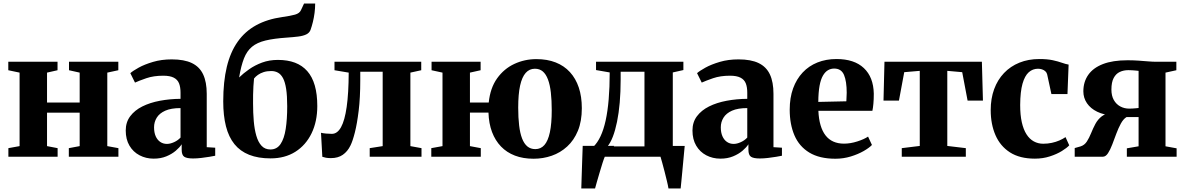

<svg xmlns="http://www.w3.org/2000/svg" viewBox="-20 -888 6714 1088"><path d="M27.5 0V-48.5L91 -60V-476.5L27 -490V-538H306V-490L246.5 -476.5V-307H431.5V-476.5L371 -490V-538H650.5V-490L588 -476.5V-60L651 -48.5V0H370V-48.5L431.5 -60V-249.5H246.5V-60L306.5 -48.5V0Z M851 11Q807 11 770.8 -8Q734.5 -27 713.5 -62.8Q692.5 -98.5 692.5 -148.5Q692.5 -195.5 717.8 -229.2Q743 -263 786.5 -284.8Q830 -306.5 886 -317Q942 -327.5 1003 -328V-362.5Q1003 -394.5 994.5 -415.8Q986 -437 964.5 -448Q943 -459 905 -459Q850.5 -459 809.2 -444.8Q768 -430.5 745 -420L718.5 -473.5Q733 -486.5 766 -504.8Q799 -523 847 -537.2Q895 -551.5 953.5 -551.5Q1024 -551.5 1067.5 -530.5Q1111 -509.5 1131.2 -466.2Q1151.5 -423 1151.5 -356.5V-54L1199.5 -51V-5.5Q1188.5 -3 1167 0.5Q1145.5 4 1120.8 7Q1096 10 1074 10Q1038.5 10 1024 0.2Q1009.5 -9.5 1009.5 -40V-70.5Q998.5 -53 976.2 -34Q954 -15 922.5 -2Q891 11 851 11ZM926 -72.5Q944.5 -72.5 966.5 -82.5Q988.5 -92.5 1003 -108.5V-275.5Q949.5 -275.5 916.5 -260.8Q883.5 -246 868.2 -221.2Q853 -196.5 853 -166.5Q853 -137 862.2 -116Q871.5 -95 888 -83.8Q904.5 -72.5 926 -72.5Z M1513 9.5Q1443 9.5 1392 -10.8Q1341 -31 1308.5 -71.2Q1276 -111.5 1260.5 -172Q1245 -232.5 1245 -313.5Q1245 -425 1265.2 -509Q1285.5 -593 1326.8 -651.5Q1368 -710 1431.2 -744.8Q1494.5 -779.5 1580 -791.5Q1626.5 -798 1652 -805.2Q1677.5 -812.5 1685.5 -830.5L1703 -868H1766Q1766 -841.5 1762.5 -814.8Q1759 -788 1753 -763.5Q1747 -739 1739.5 -718Q1733 -701.5 1715.5 -693Q1698 -684.5 1670.5 -681Q1643 -677.5 1606.5 -675Q1532.5 -670 1484.8 -658.5Q1437 -647 1408 -623Q1379 -599 1362.5 -557Q1346 -515 1335 -449Q1359 -472.5 1391.8 -495.5Q1424.5 -518.5 1465.2 -533.5Q1506 -548.5 1554.5 -548.5Q1610 -548.5 1651.5 -532.8Q1693 -517 1721.2 -485Q1749.5 -453 1763.8 -403.5Q1778 -354 1778 -287Q1778 -199.5 1745.5 -132.5Q1713 -65.5 1653.8 -28Q1594.5 9.5 1513 9.5ZM1512.5 -41Q1549 -41 1569.8 -71.8Q1590.5 -102.5 1599 -157.5Q1607.5 -212.5 1607.5 -286Q1607.5 -345.5 1601.5 -384.2Q1595.5 -423 1583.8 -445Q1572 -467 1555.2 -476.2Q1538.5 -485.5 1517 -485.5Q1493 -485.5 1474.2 -479.5Q1455.5 -473.5 1441.8 -463.8Q1428 -454 1419.5 -443Q1417.5 -422.5 1416 -399Q1414.5 -375.5 1414.2 -350.8Q1414 -326 1414 -301.5Q1414 -248.5 1418 -201.8Q1422 -155 1432.5 -118.8Q1443 -82.5 1462.2 -61.8Q1481.5 -41 1512.5 -41Z M1855 8Q1839 8 1827 5.8Q1815 3.5 1806.5 0.5L1799 -135.5Q1809 -133 1827 -131.2Q1845 -129.5 1860.5 -129.5Q1891.5 -129.5 1912.5 -167.2Q1933.5 -205 1944.5 -282Q1955.5 -359 1956 -476.5L1875.5 -490V-538H2367V-490L2305.5 -476.5V-60L2368.5 -48.5V0H2075V-48.5L2148.5 -60V-481.5H2021.5V-433.5Q2021.5 -334.5 2012.5 -260.8Q2003.5 -187 1991 -137.8Q1978.5 -88.5 1966 -63.5Q1949.5 -29.5 1922.5 -10.8Q1895.5 8 1855 8Z M3003.5 11.5Q2944.5 11.5 2898 -6.2Q2851.5 -24 2819 -57.8Q2786.5 -91.5 2768.2 -139.8Q2750 -188 2748 -250H2643V-60L2704.5 -48.5V0H2424V-48.5L2487.5 -60V-476.5L2425.5 -490V-538H2703.5V-490L2643 -476.5V-307H2749.5Q2758 -389.5 2797 -444Q2836 -498.5 2894.5 -525.8Q2953 -553 3019.5 -553Q3081 -553 3128.8 -534.2Q3176.5 -515.5 3209.5 -479.5Q3242.5 -443.5 3259.8 -392Q3277 -340.5 3277 -275Q3277 -201 3254.8 -147Q3232.5 -93 3194 -57.8Q3155.5 -22.5 3106.5 -5.5Q3057.5 11.5 3003.5 11.5ZM3013.5 -43Q3044.5 -43 3065 -66.2Q3085.5 -89.5 3096 -138.5Q3106.5 -187.5 3106.5 -263.5Q3106.5 -320 3101.5 -363.8Q3096.5 -407.5 3085.2 -437.5Q3074 -467.5 3056 -483Q3038 -498.5 3011 -498.5Q2980 -498.5 2959 -475Q2938 -451.5 2927.2 -402.8Q2916.5 -354 2916.5 -278Q2916.5 -220.5 2921.8 -176.8Q2927 -133 2938.5 -103.2Q2950 -73.5 2968.5 -58.2Q2987 -43 3013.5 -43Z M3321.5 0V-54L3342 -56Q3365.5 -78.5 3383 -115.8Q3400.5 -153 3412 -205.2Q3423.5 -257.5 3429.2 -325.5Q3435 -393.5 3435 -477.5L3357.5 -491V-538H3852.5V-491L3792.5 -477.5V0ZM3422.5 -58.5H3632V-481.5H3497V-436.5Q3497 -367 3491.8 -306.8Q3486.5 -246.5 3476.5 -197.8Q3466.5 -149 3452.8 -113.5Q3439 -78 3422.5 -58.5ZM3274 180Q3275 149 3276.2 108.8Q3277.5 68.5 3279 24.5Q3280.5 -19.5 3282 -61.5H3460.5L3408 -2Q3402.5 10 3394.5 35Q3386.5 60 3378 89.2Q3369.5 118.5 3362.2 143.2Q3355 168 3352 180ZM3768 180Q3765.5 163.5 3759.2 137.8Q3753 112 3746 84.5Q3739 57 3732.5 33.8Q3726 10.5 3722.5 -1L3692 -61H3860Q3858.5 -45.5 3856.2 -20.8Q3854 4 3851.2 33Q3848.5 62 3845.8 90.5Q3843 119 3840.8 142.5Q3838.5 166 3837 180Z M4062.5 11Q4018.5 11 3982.2 -8Q3946 -27 3925 -62.8Q3904 -98.5 3904 -148.5Q3904 -195.5 3929.2 -229.2Q3954.5 -263 3998 -284.8Q4041.5 -306.5 4097.5 -317Q4153.5 -327.5 4214.5 -328V-362.5Q4214.5 -394.5 4206 -415.8Q4197.5 -437 4176 -448Q4154.5 -459 4116.5 -459Q4062 -459 4020.8 -444.8Q3979.5 -430.5 3956.5 -420L3930 -473.5Q3944.5 -486.5 3977.5 -504.8Q4010.5 -523 4058.5 -537.2Q4106.5 -551.5 4165 -551.5Q4235.5 -551.5 4279 -530.5Q4322.5 -509.5 4342.8 -466.2Q4363 -423 4363 -356.5V-54L4411 -51V-5.5Q4400 -3 4378.5 0.5Q4357 4 4332.2 7Q4307.5 10 4285.5 10Q4250 10 4235.5 0.2Q4221 -9.5 4221 -40V-70.5Q4210 -53 4187.8 -34Q4165.5 -15 4134 -2Q4102.5 11 4062.5 11ZM4137.5 -72.5Q4156 -72.5 4178 -82.5Q4200 -92.5 4214.5 -108.5V-275.5Q4161 -275.5 4128 -260.8Q4095 -246 4079.8 -221.2Q4064.5 -196.5 4064.5 -166.5Q4064.5 -137 4073.8 -116Q4083 -95 4099.5 -83.8Q4116 -72.5 4137.5 -72.5Z M4714 11.5Q4623.5 11.5 4566 -23.5Q4508.5 -58.5 4481.8 -121.2Q4455 -184 4455 -266.5Q4455 -334 4474.2 -387Q4493.5 -440 4528.5 -477.2Q4563.5 -514.5 4612.2 -534Q4661 -553.5 4720 -553.5Q4821 -553.5 4875.2 -502.2Q4929.5 -451 4931.5 -357.5Q4931.5 -324 4929.2 -300Q4927 -276 4923.5 -260H4617.5Q4619.5 -213.5 4629.8 -178.8Q4640 -144 4658 -120.8Q4676 -97.5 4702.2 -85.8Q4728.5 -74 4762.5 -74Q4799 -74 4838 -86.5Q4877 -99 4899 -114L4921 -66.5Q4906 -50.5 4874.2 -32.2Q4842.5 -14 4800.8 -1.2Q4759 11.5 4714 11.5ZM4617 -310.5 4776 -314Q4776.5 -326 4777 -338Q4777.5 -350 4778 -362.5Q4778 -427 4762.8 -463.2Q4747.5 -499.5 4707 -499.5Q4688 -499.5 4672 -490.2Q4656 -481 4643.5 -459.8Q4631 -438.5 4624.2 -402Q4617.5 -365.5 4617 -310.5Z M5090 0V-48.5L5192 -61V-486.5L5104 -479L5074 -318H4986.5L4992 -538H5544L5550 -318H5463L5432.5 -479L5348 -486.5V-61L5453 -48.5V0Z M5844.5 11Q5758.5 11 5703.2 -24.5Q5648 -60 5621 -122.2Q5594 -184.5 5594 -264Q5594 -329.5 5613.5 -382.8Q5633 -436 5669.5 -474.2Q5706 -512.5 5756.8 -533Q5807.5 -553.5 5870 -553.5Q5914.5 -553.5 5945.5 -546.8Q5976.5 -540 5998 -532.2Q6019.5 -524.5 6035.5 -522L6029 -355H5938L5914 -466Q5911.5 -477 5903.5 -484.2Q5895.5 -491.5 5884.5 -495Q5873.5 -498.5 5862 -498.5Q5832 -498.5 5809.5 -478.5Q5787 -458.5 5774.2 -413.5Q5761.5 -368.5 5761 -293Q5761 -236.5 5770.2 -195.2Q5779.5 -154 5796.8 -127Q5814 -100 5838.2 -86.8Q5862.5 -73.5 5891.5 -73.5Q5917 -73.5 5940.2 -78.5Q5963.5 -83.5 5983.5 -92.2Q6003.5 -101 6018 -111L6039 -64.5Q6026 -50 5997.2 -32.2Q5968.5 -14.5 5929.2 -1.8Q5890 11 5844.5 11Z M6070 0V-49L6103.5 -58.5Q6125.5 -65.5 6138.8 -86Q6152 -106.5 6162.8 -133.2Q6173.5 -160 6187.2 -185.8Q6201 -211.5 6223.5 -229Q6246 -246.5 6283 -248.5L6286.5 -233.5Q6235 -236.5 6197.5 -254.8Q6160 -273 6139.5 -303Q6119 -333 6119 -370.5Q6119 -424 6146.8 -463.8Q6174.5 -503.5 6230 -525Q6285.5 -546.5 6369.5 -546.5Q6401 -546.5 6430.2 -544.5Q6459.5 -542.5 6486 -540.2Q6512.5 -538 6533.5 -538H6646V-490L6584.5 -476.5V-59L6647.5 -47.5V0H6365.5V-47.5L6432 -59V-224.5H6363.5Q6345.5 -213.5 6331.5 -187.8Q6317.5 -162 6305.8 -130.5Q6294 -99 6282.8 -69.2Q6271.5 -39.5 6258.8 -20Q6246 -0.5 6230.5 0ZM6378.5 -272.5Q6387 -272.5 6397 -273Q6407 -273.5 6416.5 -274.5Q6426 -275.5 6432 -276V-486.5Q6425.5 -487.5 6415.8 -488.2Q6406 -489 6395.2 -489.8Q6384.5 -490.5 6374 -490.5Q6347 -490.5 6325.2 -480.2Q6303.5 -470 6290.8 -446Q6278 -422 6278 -380.5Q6278 -345.5 6291.5 -321.5Q6305 -297.5 6328 -285Q6351 -272.5 6378.5 -272.5Z"/></svg>

Font: Merriweather 60pt ExtraBold
Style: Regular
Weight: 800
Version: Version 2.100